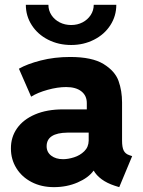

<svg xmlns="http://www.w3.org/2000/svg" viewBox="-20 -770 593 798"><path d="M25.4 -152.3Q24.9 -199.7 50.8 -236.6Q76.7 -273.4 125.7 -294.4Q174.8 -315.4 242.2 -315.4H340.8V-341.8Q340.8 -372.6 318.1 -390.4Q295.4 -408.2 254.9 -408.2Q219.2 -408.2 178 -396.7Q136.7 -385.3 109.4 -368.2L58.6 -484.4Q92.3 -503.9 149.2 -518.6Q206.1 -533.2 271.5 -533.2Q362.8 -533.2 410.4 -503.9Q458 -474.6 472.7 -433.6Q487.3 -392.6 487.3 -343.8V-185.5Q487.3 -158.2 494.1 -144.3Q501 -130.4 517.6 -125L529.3 -121.1L475.6 7.8L457 2Q424.3 -8.8 402.3 -25.1Q380.4 -41.5 369.6 -60.5H368.7Q347.7 -31.2 302.7 -11.7Q257.8 7.8 204.1 7.8Q151.9 7.8 111.1 -13.4Q70.3 -34.7 47.9 -71.3Q25.4 -107.9 25.4 -152.3ZM242.2 -108.4Q263.2 -108.4 287.8 -116.2Q312.5 -124 330.3 -141.4Q348.1 -158.7 348.6 -185.5V-218.8H260.7Q173.8 -217.8 173.8 -162.1Q173.8 -137.7 192.9 -123Q211.9 -108.4 242.2 -108.4ZM87.4 -750H181.2Q181.2 -726.6 193.8 -707.3Q206.5 -688 228 -677Q249.5 -666 275.9 -666Q301.8 -666 323 -677Q344.2 -688 356.9 -707.3Q369.6 -726.6 369.6 -750H463.4Q463.4 -703.6 438.7 -665.3Q414.1 -627 370.8 -605Q327.6 -583 275.9 -583Q223.1 -583 179.9 -605Q136.7 -627 112.1 -665.3Q87.4 -703.6 87.4 -750Z"/></svg>

Font: Reddit Sans Fudge ExtraBold
Style: Regular
Weight: 800
Designer: Stephen Hutchings
Foundry: Reddit
Version: Version 1.011